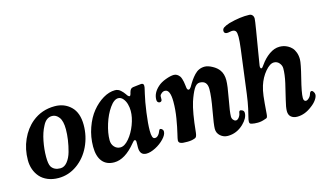

<svg xmlns="http://www.w3.org/2000/svg" viewBox="-87 -977 2165 1284"><g transform="rotate(-15 995.5 -335.5)"><path d="M18.6 -151.4Q18.6 -228 47.9 -293.2Q77.1 -358.4 127.4 -399.9Q194.3 -454.6 284.2 -454.6Q351.1 -454.6 395.8 -411.4Q440.4 -368.2 440.4 -283.7Q440.4 -205.6 407.7 -136.7Q375 -67.9 316.2 -25.9Q257.3 16.1 187 16.1Q146 16.1 113.3 2.4Q80.6 -11.2 60.1 -34.7Q39.6 -58.1 29.1 -87.9Q18.6 -117.7 18.6 -151.4ZM215.8 -43.5Q242.7 -43.5 263.7 -69.3Q284.7 -95.2 295.7 -134.8Q306.6 -174.3 312.3 -213.4Q317.9 -252.4 317.9 -286.6Q317.9 -343.8 298.1 -369.9Q278.3 -396 251 -396Q209 -396 185.5 -346.7Q164.1 -307.1 153.1 -250.7Q142.1 -194.3 142.1 -141.6Q142.1 -92.8 153.3 -73.7Q172.4 -43.5 215.8 -43.5Z M947.3 -102.1Q947.3 -80.1 921.6 -53Q896 -25.9 860.4 -7.6Q824.7 10.7 796.9 10.7Q751.5 10.7 751.5 -44.4Q751.5 -48.8 752 -64.2Q752.4 -79.6 752 -85Q751 -96.7 742.7 -96.7Q739.7 -96.7 737.1 -94.7Q734.4 -92.8 730 -87.4Q725.6 -82 723.6 -80.1Q648.4 11.2 574.2 11.2Q520.5 11.2 491.9 -24.2Q463.4 -59.6 463.4 -126Q463.4 -193.8 485.4 -256.1Q507.3 -318.4 542 -360.8Q576.7 -403.3 618.9 -428.5Q661.1 -453.6 702.1 -453.6Q712.9 -453.6 722.7 -449.7Q732.4 -445.8 740.7 -438Q749 -430.2 753.9 -424.8Q758.8 -419.4 765.6 -409.7Q772.5 -399.9 773.4 -398.4Q780.8 -389.6 787.1 -389.6Q793.9 -389.6 798.8 -413.6Q802.7 -427.2 808.3 -433.6Q814 -439.9 823.7 -441.9Q837.4 -442.9 856.4 -445.8Q875.5 -448.7 882.3 -448.7Q899.4 -448.7 899.4 -432.1Q899.4 -425.8 898.4 -419.7Q897.5 -413.6 894 -400.1Q890.6 -386.7 889.2 -379.4Q877.4 -330.1 867.2 -255.1Q856.9 -180.2 856.9 -131.3Q856.9 -77.6 875.5 -75.7Q889.2 -73.7 900.6 -85.7Q912.1 -97.7 919.4 -118.2Q922.9 -126 930.2 -124.5Q936.5 -123.5 942.9 -115.7Q947.3 -110.8 947.3 -102.1ZM709 -396.5Q679.7 -396.5 649.2 -353Q618.7 -309.6 599.9 -249.3Q581.1 -189 581.1 -139.6Q581.1 -111.8 597.9 -93.3Q614.7 -74.7 639.2 -74.7Q668.5 -74.7 699.2 -110.8Q730 -147 749.3 -198Q768.6 -249 768.6 -293Q768.6 -317.4 762.2 -340.3Q755.9 -363.3 741.7 -379.9Q727.5 -396.5 709 -396.5Z M1321.8 -450.7Q1344.2 -450.7 1374.3 -434.3Q1404.3 -418 1419.4 -396Q1439 -368.7 1439 -326.2Q1439 -289.1 1422.4 -201.2Q1405.8 -113.3 1405.8 -83Q1405.8 -69.3 1413.6 -59.6Q1421.4 -49.8 1431.2 -48.8Q1443.4 -48.3 1453.9 -62.3Q1464.4 -76.2 1466.3 -91.8Q1467.3 -100.1 1470.9 -103.8Q1474.6 -107.4 1479.5 -106.4Q1484.9 -105.5 1488.3 -103.5Q1502 -97.7 1502 -83Q1502 -46.4 1462.4 -8.3Q1414.6 37.1 1353.5 37.1Q1324.2 37.1 1302.2 17.8Q1280.3 -1.5 1280.3 -30.8Q1280.3 -59.6 1297.4 -153.1Q1314.5 -246.6 1314.5 -297.9Q1314.5 -356.4 1261.7 -356.4Q1239.3 -356.4 1221.7 -326.7Q1204.1 -296.9 1187 -245.6Q1165.5 -178.7 1151.9 -41.5Q1150.9 -33.2 1150.1 -29.1Q1149.4 -24.9 1147.2 -18.3Q1145 -11.7 1141.1 -8.1Q1137.2 -4.4 1131.3 -2.9Q1110.8 4.9 1082.5 4.9Q1047.4 4.9 1040.5 1.5Q1021.5 -2.4 1021.5 -19.5Q1021.5 -27.8 1031 -66.7Q1040.5 -105.5 1050.3 -164.1Q1060.1 -222.7 1060.1 -278.3Q1060.1 -362.3 1024.4 -363.3Q1012.7 -364.3 1000.7 -355.2Q988.8 -346.2 987.3 -336.9Q986.8 -332.5 987.1 -326.9Q987.3 -321.3 986.8 -312Q986.3 -305.2 981.4 -301.3Q976.6 -297.4 970.2 -297.9Q952.6 -300.3 952.6 -320.3Q952.6 -367.7 995.6 -405.8Q1016.1 -424.8 1051 -437.7Q1085.9 -450.7 1108.4 -450.7Q1131.3 -450.7 1148.4 -427.7Q1152.8 -421.4 1156.7 -409.2Q1160.6 -397 1162.1 -388.2Q1163.6 -379.4 1165.8 -363Q1168 -346.7 1168 -345.2Q1170.9 -329.6 1180.2 -329.6Q1188 -329.6 1196.8 -342.8Q1211.9 -369.1 1223.4 -385.7Q1234.9 -402.3 1250.2 -418.7Q1265.6 -435.1 1283.2 -442.9Q1300.8 -450.7 1321.8 -450.7Z M1547.4 -200.7 1586.4 -502.4Q1593.3 -556.2 1593.3 -584.2Q1593.3 -612.3 1587.2 -622.3Q1581.1 -632.3 1566.9 -633.8Q1558.1 -634.8 1545.2 -631.8Q1532.2 -628.9 1523.9 -629.4Q1505.4 -631.3 1505.4 -648.4Q1505.4 -662.6 1517.8 -671.1Q1530.3 -679.7 1558.6 -689Q1637.7 -710.4 1699.7 -708Q1713.4 -707.5 1721.2 -698.2Q1729 -689 1729 -674.8Q1729 -664.1 1717.8 -595.5Q1706.5 -526.9 1693.8 -451.4Q1681.2 -376 1679.2 -361.8Q1678.2 -354 1679.9 -347.7Q1681.6 -341.3 1686 -341.3Q1693.4 -341.3 1705.6 -360.8Q1732.4 -399.4 1767.8 -424.6Q1803.2 -449.7 1839.8 -449.7Q1853 -449.7 1866.9 -446.8Q1880.9 -443.8 1896.2 -435.5Q1911.6 -427.2 1923.3 -414.6Q1935.1 -401.9 1942.9 -380.9Q1950.7 -359.9 1950.7 -333Q1950.7 -305.2 1926.5 -209.2Q1902.3 -113.3 1902.3 -78.6Q1902.3 -56.6 1917 -54.7Q1926.3 -53.7 1938.5 -64.7Q1950.7 -75.7 1955.1 -90.3Q1960 -108.4 1970.7 -108.4Q1977.1 -107.9 1983.4 -98.6Q1989.7 -89.4 1989.7 -78.6Q1989.7 -63.5 1975.6 -43.2Q1961.4 -22.9 1938 -5.9Q1888.2 33.2 1835 33.2Q1809.6 33.2 1793 19.8Q1776.4 6.3 1776.4 -21Q1776.4 -46.9 1789.3 -97.4Q1802.2 -147.9 1814.9 -204.8Q1827.6 -261.7 1827.6 -303.7Q1827.6 -323.7 1813.2 -340.8Q1798.8 -357.9 1776.4 -357.9Q1748.5 -357.9 1715.8 -319.1Q1683.1 -280.3 1666.5 -228Q1656.7 -196.8 1652.1 -159.4Q1647.5 -122.1 1641.1 -36.1Q1640.1 -21.5 1636.5 -15.1Q1632.8 -8.8 1621.6 -6.8Q1594.7 3.4 1569.8 3.4Q1543.9 3.4 1531.2 0Q1520.5 -1.5 1516.6 -5.4Q1512.7 -9.3 1512.7 -17.6Q1512.7 -29.8 1517.6 -47.6Q1522.5 -65.4 1531.2 -105.2Q1540 -145 1547.4 -200.7Z"/></g></svg>

Font: Cooper* SemiBold
Style: Italic
Weight: 600
Italic angle: -7°
Designer: Owen Earl
Foundry: indestructible type*
Version: Version 0.001